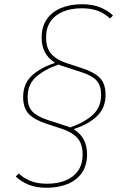

<svg xmlns="http://www.w3.org/2000/svg" viewBox="-20 -730 604 904"><path d="M477 -283Q477 -222 437 -183.5Q397 -145 329 -123V-120Q360 -101 375 -71.5Q390 -42 390 -3Q390 48 366 83Q342 118 299 136Q256 154 200 154Q150 154 114.5 139.5Q79 125 54 101L68 87Q92 109 124 122Q156 135 201 135Q253 135 290.5 119Q328 103 348.5 72.5Q369 42 369 -3Q369 -53 344 -80.5Q319 -108 273 -123L197 -148Q142 -166 115.5 -193.5Q89 -221 89 -273Q89 -335 129 -373Q169 -411 237 -433V-436Q206 -456 191 -485Q176 -514 176 -553Q176 -604 200 -639Q224 -674 267 -692Q310 -710 366 -710Q416 -710 451.5 -695.5Q487 -681 512 -657L498 -643Q474 -666 442 -678.5Q410 -691 365 -691Q314 -691 276 -675Q238 -659 217.5 -628.5Q197 -598 197 -553Q197 -503 222 -475.5Q247 -448 293 -433L369 -408Q424 -390 450.5 -363Q477 -336 477 -283ZM456 -283Q456 -327 435 -350.5Q414 -374 361 -391L284 -416Q277 -418 270 -420.5Q263 -423 256 -426Q189 -403 149.5 -367.5Q110 -332 110 -273Q110 -230 131.5 -206Q153 -182 205 -165L282 -140Q290 -138 296.5 -135.5Q303 -133 310 -130Q377 -153 416.5 -189Q456 -225 456 -283Z"/></svg>

Font: IBM Plex Sans Thin
Style: Italic
Weight: 250
Italic angle: -11.31°
Designer: Mike Abbink, Paul van der Laan, Pieter van Rosmalen
Foundry: Bold Monday
Version: Version 3.201